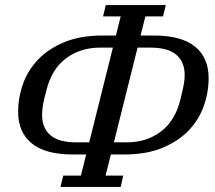

<svg xmlns="http://www.w3.org/2000/svg" viewBox="-20 -730 853 762"><path d="M231 -33H301L322 -117H268Q160 -117 106 -161Q52 -205 52 -286Q52 -343 71.5 -397.5Q91 -452 132 -494.5Q173 -537 236 -563Q299 -589 386 -589H440L459 -665H389L400 -710H638L627 -665H557L538 -589H592Q700 -589 754 -545Q808 -501 808 -420Q808 -363 788.5 -308.5Q769 -254 728 -211.5Q687 -169 624 -143Q561 -117 474 -117H420L399 -33H469L459 12H220ZM428 -541H377Q299 -541 242 -498.5Q185 -456 164 -371Q153 -330 150 -310.5Q147 -291 147 -274Q147 -222 180 -193.5Q213 -165 283 -165H334ZM483 -165Q561 -165 618 -207.5Q675 -250 696 -335Q706 -376 709.5 -395.5Q713 -415 713 -432Q713 -484 680 -512.5Q647 -541 577 -541H526L432 -165Z"/></svg>

Font: IBM Plex Serif Text
Style: Italic
Weight: 450
Italic angle: -14°
Designer: Mike Abbink, Paul van der Laan, Pieter van Rosmalen
Foundry: Bold Monday
Version: Version 3.001